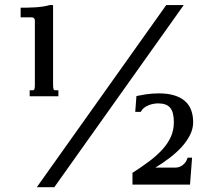

<svg xmlns="http://www.w3.org/2000/svg" viewBox="-20 -747 875 777"><path d="M128.9 10.7 652.8 -726.6H723.6L199.7 10.7ZM194.8 -726.6V-403.8Q194.8 -391.6 196.5 -386.7Q198.2 -381.8 202.1 -381.8H216.3V-357.4H100.1V-381.8H113.8Q117.7 -381.8 119.4 -386.7Q121.1 -391.6 121.1 -402.8V-664.6Q121.1 -669.4 117.7 -673.1Q114.3 -676.8 108.9 -676.8H63.5V-715.8Q75.2 -715.8 90.6 -716.1Q106 -716.3 122.1 -717.3Q138.2 -718.3 153.6 -720.5Q168.9 -722.7 181.2 -726.6ZM620.1 -328.6Q611.3 -328.6 600.6 -326.7Q589.8 -324.7 580.1 -320.6Q570.3 -316.4 562.3 -310.1Q554.2 -303.7 549.8 -294.4H527.3L532.2 -358.4Q547.9 -361.8 572 -365.5Q596.2 -369.1 622.6 -369.1Q659.7 -369.1 686 -360.8Q712.4 -352.5 729.2 -337.4Q746.1 -322.3 753.9 -300.5Q761.7 -278.8 761.7 -252.4Q761.7 -226.1 749 -200.7Q736.3 -175.3 715.1 -152.1Q693.8 -128.9 666.3 -107.9Q638.7 -86.9 608.9 -68.8H691.4Q696.8 -68.8 703.6 -70.8Q710.4 -72.8 717.3 -77.4Q724.1 -82 730 -89.6Q735.8 -97.2 739.3 -108.9H757.3L749 0H516.1V-47.4Q555.7 -72.8 586.7 -96.4Q617.7 -120.1 639.2 -144.3Q660.6 -168.5 672.1 -194.8Q683.6 -221.2 683.6 -252.9Q683.6 -292.5 668.9 -310.5Q654.3 -328.6 620.1 -328.6Z"/></svg>

Font: Arian AMU Serif
Style: Bold
Weight: 700
Designer: Ruben Hakobyan (Tarumian)
Foundry: Ruben Hakobyan (Tarumian)
Version: Version 1.002